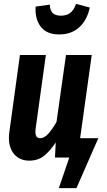

<svg xmlns="http://www.w3.org/2000/svg" viewBox="-20 -814 553 992"><path d="M164 -780 237 -790Q239 -759 253 -746Q267 -733 295 -733Q324 -733 343 -747.5Q362 -762 373 -794L444 -775Q430 -710 389.5 -673Q349 -636 285 -636Q222 -636 191 -675.5Q160 -715 164 -780ZM488 -100 375 158H284L338 0H264L268 -78Q238 -33 207 -8.5Q176 16 131 16Q83 16 54.5 -16Q26 -48 26 -103Q26 -119 29 -137L83 -530H217L164 -149Q163 -143 163 -133Q163 -100 187 -100Q209 -100 230 -123.5Q251 -147 272 -184L321 -530H454L394 -100Z"/></svg>

Font: Fira Sans Extra Condensed SemiBold
Style: Italic
Weight: 600
Width: 3
Italic angle: -8°
Designer: Carrois Corporate & Edenspiekermann AG
Foundry: Carrois Corporate GbR & Edenspiekermann AG
Version: Version 4.203